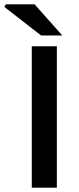

<svg xmlns="http://www.w3.org/2000/svg" viewBox="-64 -868 366 888"><path d="M83 0V-654H199V0ZM126 -704 -44 -836 -37 -848H96L224 -704Z"/></svg>

Font: Source Sans 3 ExtraLight SemiBold
Style: Regular
Weight: 600
Version: Version 3.052;hotconv 1.1.0;makeotfexe 2.6.0